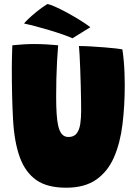

<svg xmlns="http://www.w3.org/2000/svg" viewBox="-20 -884 646 918"><path d="M296.5 13.5Q205.5 13.5 153.5 -23.2Q101.5 -60 75.5 -130Q48.5 -203 42.5 -310.8Q36.5 -418.5 36.5 -557.5Q36.5 -570.5 36.8 -583.5Q37 -596.5 37.2 -610.2Q37.5 -624 38 -638.2Q38.5 -652.5 39 -667.5Q65 -670 91.2 -671.8Q117.5 -673.5 141 -673.5Q171.5 -673.5 202.2 -671.8Q233 -670 258 -667.5Q255 -632 252.8 -591.2Q250.5 -550.5 249.5 -507.5Q248.5 -464.5 248.5 -422Q248.5 -375 250.8 -340Q253 -305 258.5 -281.5Q265 -254.5 276.8 -241.8Q288.5 -229 307.5 -229Q333.5 -229 346.5 -246Q359.5 -263 363.8 -291.5Q368 -320 368 -355Q368 -373.5 367.5 -406.2Q367 -439 366 -478.2Q365 -517.5 363.5 -555.2Q362 -593 360.5 -622.2Q359 -651.5 357.5 -664Q382 -664 415 -662Q448 -660 480.2 -657.5Q512.5 -655 536 -652.2Q559.5 -649.5 565 -648Q569 -623 571.5 -595.2Q574 -567.5 575.2 -538.2Q576.5 -509 576.5 -478.5Q576.5 -377.5 565.5 -288.5Q554.5 -199.5 524.8 -131.5Q495 -63.5 439.8 -25Q384.5 13.5 296.5 13.5ZM206 -864.5Q217.5 -863.5 243 -852.2Q268.5 -841 299.8 -824Q331 -807 361 -788.5Q391 -770 412 -754L326.5 -701Q310 -708.5 281 -718.8Q252 -729 218 -739.2Q184 -749.5 151.5 -758Q119 -766.5 95 -771.5Q98.5 -777 114.5 -792.5Q130.5 -808 154.8 -827.8Q179 -847.5 206 -864.5Z"/></svg>

Font: Grandstander Thin Black
Style: Regular
Weight: 900
Version: Version 1.200